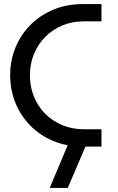

<svg xmlns="http://www.w3.org/2000/svg" viewBox="-20 -720 578 943"><path d="M388.2 0Q307.8 0 242 -27.5Q176.2 -55 128.8 -103.2Q81.4 -151.4 55.7 -214.9Q30 -278.4 30 -350.4Q30 -422.4 55.7 -485.7Q81.4 -549 128.8 -597Q176.2 -645 242 -672.5Q307.8 -700 388.2 -700H478.4V-615.2H391.2Q334.4 -615.2 286.2 -595Q238 -574.8 202.3 -538.9Q166.6 -503 146.8 -454.9Q127 -406.8 127 -350.4Q127 -293.6 146.8 -245.2Q166.6 -196.8 202.3 -161Q238 -125.2 286.2 -105.2Q334.4 -85.2 391.2 -85.2H478.4V0ZM224.2 203 318 -20H408.2L312.8 203Z"/></svg>

Font: MuseoModerno Thin
Style: Regular
Weight: 100
Designer: Pablo Cosgaya, Héctor Gatti, Marcela Romero, and the Authors of The MuseoModerno Project.
Foundry: Omnibus-Type Team
Version: Version 1.003